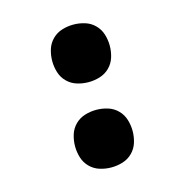

<svg xmlns="http://www.w3.org/2000/svg" viewBox="-85 -608 671 696"><g transform="rotate(-15 250.0 -260.0)"><path d="M250 -312Q228 -312 207 -318.5Q186 -325 170.5 -340.5Q155 -356 148.5 -377Q142 -398 142 -420Q142 -442 148.5 -463Q155 -484 170.5 -499.5Q186 -515 207 -521.5Q228 -528 250 -528Q272 -528 293 -521.5Q314 -515 329.5 -499.5Q345 -484 351.5 -463Q358 -442 358 -420Q358 -398 351.5 -377Q345 -356 329.5 -340.5Q314 -325 293 -318.5Q272 -312 250 -312ZM250 8Q228 8 207 1.5Q186 -5 170.5 -20.5Q155 -36 148.5 -57Q142 -78 142 -100Q142 -122 148.5 -143Q155 -164 170.5 -179.5Q186 -195 207 -201.5Q228 -208 250 -208Q272 -208 293 -201.5Q314 -195 329.5 -179.5Q345 -164 351.5 -143Q358 -122 358 -100Q358 -78 351.5 -57Q345 -36 329.5 -20.5Q314 -5 293 1.5Q272 8 250 8Z"/></g></svg>

Font: Iosevka SS18 Heavy
Style: Regular
Weight: 900
Monospace: yes
Designer: Belleve Invis
Foundry: Belleve Invis
Version: Version 25.1.1; ttfautohint (v1.8.4)